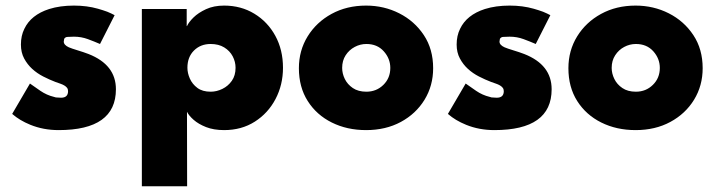

<svg xmlns="http://www.w3.org/2000/svg" viewBox="-20 -442 2504 670"><path d="M184.5 12Q131.5 12 86 -6.5Q48 -22 22.5 -44.5L84.5 -150.5Q103 -137 121 -125Q143 -110 168 -104L175 -102L193 -101Q217.5 -101 217.5 -124Q217.5 -131 213.8 -135.8Q210 -140.5 204 -144Q198 -147.5 190 -150.2Q182 -153 173.5 -156Q152.5 -164 131 -175Q109.5 -186 92.5 -201.5Q75.5 -217 64.2 -238Q53 -259 53 -286.5Q53 -317.5 65 -341.5Q88 -390 151.5 -410.5Q189.5 -422.5 238 -422.5Q283.5 -422.5 322 -411.5Q339.5 -406.5 354.5 -401Q369 -395 380 -389L329 -288.5Q309.5 -297 286.5 -305.5Q263.5 -314 238 -314Q223.5 -313.5 215.8 -313.2Q208 -313 204 -306.5Q203 -302 202.5 -297Q202.5 -285 220 -277Q229 -273 252 -266Q270.5 -260.5 289 -253.5Q384.5 -216 384.5 -130.5Q384.5 12 184.5 12Z M633 208H475V-410.5H631.5V-351H632.5Q638.5 -364.5 655.2 -381Q672 -397.5 699 -410Q726 -422.5 762 -422.5Q821 -422.5 867.5 -394.2Q914 -366 940.8 -317Q967.5 -268 967.5 -205.5Q967.5 -146 941.5 -96.5Q915.5 -47 869.2 -17.5Q823 12 762 12Q726 12 699.2 1.5Q672.5 -9 655.8 -23.8Q639 -38.5 632.5 -52ZM715 -122Q736 -122 756 -131.8Q776 -141.5 789 -160Q802 -178.5 802 -205.5Q802 -226.5 792 -245.5Q782 -264.5 762.5 -276.5Q743 -288.5 715 -288.5Q680 -288.5 657 -265.8Q634 -243 634 -205.5Q634 -187 642.5 -167.8Q651 -148.5 668.8 -135.2Q686.5 -122 715 -122Z M1257.5 12Q1191 12 1137.8 -14.5Q1084.5 -41 1053.8 -89.5Q1023 -138 1023 -204Q1023 -265.5 1053.5 -315Q1084 -364.5 1137 -393.5Q1190 -422.5 1257.5 -422.5Q1320 -422.5 1373.2 -395.5Q1426.5 -368.5 1459 -319.5Q1491.5 -270.5 1491.5 -204Q1491.5 -143 1461.5 -94Q1431.5 -45 1378.8 -16.5Q1326 12 1257.5 12ZM1258.5 -122Q1293.5 -122 1317.8 -145.8Q1342 -169.5 1342 -205Q1342 -237.5 1319.2 -263Q1296.5 -288.5 1258.5 -288.5Q1237 -288.5 1217.8 -278.2Q1198.5 -268 1186.2 -249.2Q1174 -230.5 1174 -205Q1174 -185.5 1183.2 -166.5Q1192.5 -147.5 1211.2 -134.8Q1230 -122 1258.5 -122Z M1705 12Q1652 12 1606.5 -6.5Q1568.5 -22 1543 -44.5L1605 -150.5Q1623.5 -137 1641.5 -125Q1663.5 -110 1688.5 -104L1695.5 -102L1713.5 -101Q1738 -101 1738 -124Q1738 -131 1734.2 -135.8Q1730.5 -140.5 1724.5 -144Q1718.5 -147.5 1710.5 -150.2Q1702.5 -153 1694 -156Q1673 -164 1651.5 -175Q1630 -186 1613 -201.5Q1596 -217 1584.8 -238Q1573.5 -259 1573.5 -286.5Q1573.5 -317.5 1585.5 -341.5Q1608.5 -390 1672 -410.5Q1710 -422.5 1758.5 -422.5Q1804 -422.5 1842.5 -411.5Q1860 -406.5 1875 -401Q1889.5 -395 1900.5 -389L1849.5 -288.5Q1830 -297 1807 -305.5Q1784 -314 1758.5 -314Q1744 -313.5 1736.2 -313.2Q1728.5 -313 1724.5 -306.5Q1723.5 -302 1723 -297Q1723 -285 1740.5 -277Q1749.5 -273 1772.5 -266Q1791 -260.5 1809.5 -253.5Q1905 -216 1905 -130.5Q1905 12 1705 12Z M2198 12Q2131.5 12 2078.2 -14.5Q2025 -41 1994.2 -89.5Q1963.5 -138 1963.5 -204Q1963.5 -265.5 1994 -315Q2024.5 -364.5 2077.5 -393.5Q2130.5 -422.5 2198 -422.5Q2260.5 -422.5 2313.8 -395.5Q2367 -368.5 2399.5 -319.5Q2432 -270.5 2432 -204Q2432 -143 2402 -94Q2372 -45 2319.2 -16.5Q2266.5 12 2198 12ZM2199 -122Q2234 -122 2258.2 -145.8Q2282.5 -169.5 2282.5 -205Q2282.5 -237.5 2259.8 -263Q2237 -288.5 2199 -288.5Q2177.5 -288.5 2158.2 -278.2Q2139 -268 2126.8 -249.2Q2114.5 -230.5 2114.5 -205Q2114.5 -185.5 2123.8 -166.5Q2133 -147.5 2151.8 -134.8Q2170.5 -122 2199 -122Z"/></svg>

Font: Lucymar Sans ExtraBold
Style: Regular
Weight: 800
Foundry: The League of Moveable Type (original font) / Main changes by Cristiano Sobral with portions from Mirco Monsees
Version: Version 2.001;August 30, 2020;FontCreator 13.0.0.2681 64-bit